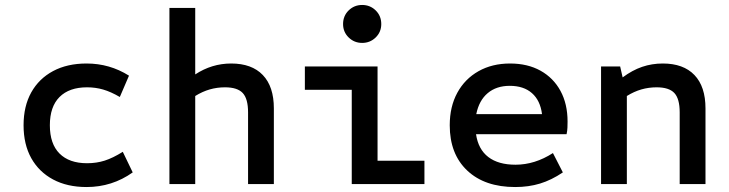

<svg xmlns="http://www.w3.org/2000/svg" viewBox="-20 -742 2940 774"><path d="M329 12Q251 12 194 -18.5Q137 -49 106 -104.5Q75 -160 75 -237Q75 -314 106 -369.5Q137 -425 194 -455.5Q251 -486 329 -486Q422 -486 500 -437L463 -351Q427 -372 396 -381Q365 -390 331 -390Q259 -390 220 -351Q181 -312 181 -237Q181 -162 220 -123Q259 -84 331 -84Q369 -84 402 -94.5Q435 -105 475 -130L515 -47Q432 12 329 12Z M663 0V-710H767V-442Q834 -486 912 -486Q995 -486 1039.5 -439.5Q1084 -393 1084 -305V0H980V-289Q980 -344 958.5 -367Q937 -390 887 -390Q855 -390 825.5 -381.5Q796 -373 767 -355V0Z M1398 0V-380H1209V-474H1502V-94H1691V0ZM1440 -569Q1408 -569 1385.5 -591Q1363 -613 1363 -645Q1363 -678 1385.5 -700Q1408 -722 1440 -722Q1472 -722 1494.5 -700Q1517 -678 1517 -645Q1517 -613 1494.5 -591Q1472 -569 1440 -569Z M2057 12Q1934 12 1863.5 -54.5Q1793 -121 1793 -237Q1793 -312 1823.5 -368Q1854 -424 1909 -455Q1964 -486 2036 -486Q2107 -486 2159 -457Q2211 -428 2239.5 -375.5Q2268 -323 2268 -252Q2268 -240 2267.5 -227.5Q2267 -215 2264 -201H1899Q1908 -140 1948.5 -109Q1989 -78 2058 -78Q2136 -78 2209 -125L2249 -47Q2203 -16 2157 -2Q2111 12 2057 12ZM1900 -282H2165Q2158 -337 2124.5 -366.5Q2091 -396 2035 -396Q1981 -396 1946 -366.5Q1911 -337 1900 -282Z M2403 0V-474H2480L2490 -430Q2529 -459 2568.5 -472.5Q2608 -486 2652 -486Q2735 -486 2779.5 -439.5Q2824 -393 2824 -305V0H2720V-289Q2720 -344 2698.5 -367Q2677 -390 2627 -390Q2595 -390 2565.5 -381.5Q2536 -373 2507 -355V0Z"/></svg>

Font: Sometype Mono SemiBold
Style: Regular
Weight: 600
Designer: Ryoichi Tsunekawa
Foundry: Dharma Type
Version: Version 1.001